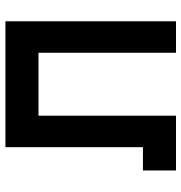

<svg xmlns="http://www.w3.org/2000/svg" viewBox="0 -674 685 726"><g transform="rotate(-90 343.0 -311.5)"><path d="M61 11V-114H149V-634H625V11H506V-509H268V11Z"/></g></svg>

Font: Pixelify Sans SemiBold
Style: Regular
Weight: 600
Designer: Stefie Justprince
Foundry: Typecalism Foundryline
Version: Version 1.000